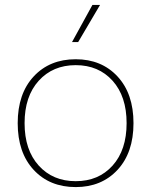

<svg xmlns="http://www.w3.org/2000/svg" viewBox="-20 -751 615 781"><path d="M356 -731H387L298 -580H273ZM288 -510Q393 -510 458 -440Q523 -370 523 -250Q523 -130 458 -60Q393 10 288 10Q182 10 117 -60Q52 -130 52 -250Q52 -370 117 -440Q182 -510 288 -510ZM438 -422.5Q381 -486 288 -486Q195 -486 137.5 -422.5Q80 -359 80 -250Q80 -141 137.5 -77.5Q195 -14 288 -14Q381 -14 438 -77.5Q495 -141 495 -250Q495 -359 438 -422.5Z"/></svg>

Font: Elaine Sans ExtraLight
Style: Regular
Weight: 275
Designer: Wei Huang
Foundry: Wei Huang
Version: Version 2.001;December 24, 2019;FontCreator 12.0.0.2547 64-b